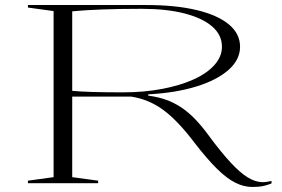

<svg xmlns="http://www.w3.org/2000/svg" viewBox="-20 -728 1122 763"><path d="M983 15Q949 15 915 -2Q881 -19 841.5 -58Q802 -97 752 -162Q686 -249 629 -291Q572 -333 502 -344H267V-24L370 -10V0H91V-10L193 -24V-684L91 -698V-708H562Q678 -708 761.5 -688Q845 -668 889.5 -631Q934 -594 934 -542Q934 -491 888.5 -450.5Q843 -410 761 -384.5Q679 -359 569 -353V-348Q607 -343 638.5 -332Q670 -321 699 -302Q728 -283 755.5 -254.5Q783 -226 812 -186Q861 -120 898 -80.5Q935 -41 964.5 -23Q994 -5 1022 -4Q1040 -4 1059 -9V1Q1046 6 1033 9.5Q1020 13 1007 14Q994 15 983 15ZM468 -361Q552 -361 623.5 -374.5Q695 -388 748.5 -412Q802 -436 832 -469.5Q862 -503 862 -542Q862 -589 823.5 -622.5Q785 -656 713.5 -674.5Q642 -693 543 -693Q457 -693 388 -690.5Q319 -688 267 -683V-367Q297 -364 347.5 -362.5Q398 -361 468 -361Z"/></svg>

Font: Kalnia Expanded ExtraLight
Style: Regular
Weight: 250
Width: 7
Designer: Frida Medrano
Foundry: Frida Medrano
Version: Version 1.105